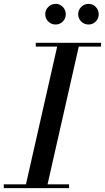

<svg xmlns="http://www.w3.org/2000/svg" viewBox="-60 -971 542 991"><path d="M69.5 0 239.5 -750H351L181 0ZM-40.5 0V-19.5H296.5V0ZM124.5 -730.5V-750H461.5V-730.5ZM397 -844.5Q375 -844.5 359.2 -860Q343.5 -875.5 343.5 -897.5Q343.5 -919.5 359.2 -935.2Q375 -951 397 -951Q419 -951 434.2 -935.2Q449.5 -919.5 449.5 -897.5Q449.5 -875.5 434.2 -860Q419 -844.5 397 -844.5ZM227 -844.5Q205 -844.5 189.2 -860Q173.5 -875.5 173.5 -897.5Q173.5 -919.5 189.2 -935.2Q205 -951 227 -951Q249 -951 264.2 -935.2Q279.5 -919.5 279.5 -897.5Q279.5 -875.5 264.2 -860Q249 -844.5 227 -844.5Z"/></svg>

Font: Bodoni Moda 11pt Medium
Style: Italic
Weight: 500
Italic angle: -13°
Designer: Owen Earl
Foundry: indestructible type
Version: Version 2.004